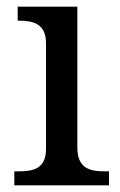

<svg xmlns="http://www.w3.org/2000/svg" viewBox="-20 -556 360 576"><path d="M23 0H307V-42H294C249 -42 212 -51 212 -114V-536H33V-494H36C80 -494 118 -485 118 -426V-109C118 -50 80 -42 36 -42H23Z"/></svg>

Font: Noto Fangsong KSS Rotated
Style: Regular
Weight: 400
Designer: LIU Zhao, ZHANG Congyu, Kushim JIANG
Foundry: Guyu Beijing Co. Ltd.
Version: Version 1.000;November 16, 2022;FontCreator 11.5.0.2427 64-b